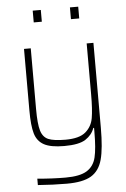

<svg xmlns="http://www.w3.org/2000/svg" viewBox="-60 -746 653 992"><g transform="rotate(-5 266.5 -250.0)"><path d="M96 197V164Q175 171 242 171Q317 171 353 148.5Q389 126 400 81Q411 36 411 -51V-72H407Q395 -37 361 -14.5Q327 8 250 8Q180 8 145 -11Q110 -30 98 -71Q86 -112 86 -190V-510H121V-195Q121 -118 131.5 -83Q142 -48 170 -36Q198 -24 259 -24Q331 -24 363.5 -52Q396 -80 403.5 -123.5Q411 -167 411 -246V-510H446V-70Q446 38 430.5 95Q415 152 372.5 177.5Q330 203 246 203Q174 203 96 197ZM148 -642V-703H190V-642ZM341 -642V-703H384V-642Z"/></g></svg>

Font: Saira Semi Condensed Thin
Style: Regular
Weight: 100
Width: 4
Designer: Hector Gatti with collaboration of the Omnibus-Type team
Foundry: Omnibus-Type
Version: Version 1.001; ttfautohint (v1.8)